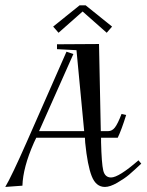

<svg xmlns="http://www.w3.org/2000/svg" viewBox="-23 -702 559 732"><path d="M179.7 -600.6 280.3 -681.6H303.7L404.3 -600.6L383.8 -577.1L292 -658.2L200.2 -577.1ZM-2.9 10.7Q21.5 -30.3 79.1 -161.1L230.5 -504.9L256.8 -496.1L126 -202.1H297.9L268.6 -510.7L194.3 -514.6V-533.2L354.5 -534.2Q359.4 -270.5 361.3 -202.1H389.6Q404.3 -202.1 415 -215.8Q425.8 -229.5 440.4 -267.6L458 -263.7Q440.4 -207 425.8 -176.8H362.3V-160.2Q364.3 -79.1 370.6 -52.2Q377 -25.4 400.4 -25.4Q429.7 -25.4 504.9 -90.8L515.6 -78.1Q486.3 -50.8 469.2 -36.1Q452.1 -21.5 424.3 -5.4Q396.5 10.7 377 10.7Q342.8 10.7 326.7 -30.3Q310.5 -71.3 301.8 -158.2L300.8 -176.8H115.2L106.4 -158.2Q64.5 -63.5 62.5 5.9Z"/></svg>

Font: Kleymisska
Style: Regular
Weight: 500
Italic angle: -8°
Designer: gluk
Foundry: gluk
Version: Version 0.298